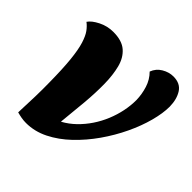

<svg xmlns="http://www.w3.org/2000/svg" viewBox="-197 -889 1048 1048"><g transform="rotate(45 326.5 -365.5)"><path d="M161 9Q143 9 125.5 6Q108 3 90 -2Q93 -70 94.5 -129Q96 -188 95 -237Q94 -342 87 -409.5Q80 -477 67.5 -517Q55 -557 39 -579Q23 -601 4 -615Q20 -639 60.5 -659.5Q101 -680 147 -680Q214 -680 249.5 -649Q285 -618 298.5 -565Q312 -512 313 -445Q314 -377 307 -297Q300 -217 291 -132H293Q331 -153 363 -184Q395 -215 420.5 -253Q446 -291 463.5 -333.5Q481 -376 490 -419.5Q499 -463 499 -506Q498 -550 484.5 -593Q471 -636 440 -667Q453 -702 485 -721Q517 -740 551 -740Q604 -740 628 -703Q652 -666 653 -609Q653 -558 635.5 -492.5Q618 -427 585 -357.5Q552 -288 506.5 -223Q461 -158 406 -105.5Q351 -53 289 -22Q227 9 161 9Z"/></g></svg>

Font: Sansita Swashed Light Black
Style: Regular
Weight: 900
Version: Version 1.003